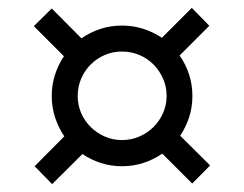

<svg xmlns="http://www.w3.org/2000/svg" viewBox="-20 -580 620 488"><path d="M177.5 -336Q177.5 -313 186.2 -292.8Q195 -272.5 210.5 -257.2Q226 -242 246.2 -233Q266.5 -224 290 -224Q313.5 -224 334.2 -233Q355 -242 370.2 -257.2Q385.5 -272.5 394.5 -292.8Q403.5 -313 403.5 -336Q403.5 -359.5 394.5 -380Q385.5 -400.5 370.2 -416Q355 -431.5 334.2 -440.2Q313.5 -449 290 -449Q266.5 -449 246.2 -440.2Q226 -431.5 210.5 -416Q195 -400.5 186.2 -380Q177.5 -359.5 177.5 -336ZM468.5 -113.5 392.5 -189.5Q370.5 -174.5 344.8 -166Q319 -157.5 290 -157.5Q261.5 -157.5 236.2 -165.8Q211 -174 189.5 -188.5L112.5 -112L68 -157.5L143.5 -233.5Q128.5 -255.5 120 -281.5Q111.5 -307.5 111.5 -336Q111.5 -364.5 119.8 -390Q128 -415.5 142.5 -437L66 -513.5L111.5 -558.5L187 -482.5Q209 -498 235 -506.5Q261 -515 290 -515Q318.5 -515 344 -506.8Q369.5 -498.5 391.5 -484L467.5 -560L512 -514.5L436.5 -439Q452 -417 460.5 -391Q469 -365 469 -336Q469 -307.5 460.8 -282.2Q452.5 -257 438 -235L514 -159.5Z"/></svg>

Font: Lato 2
Style: Regular
Weight: 400
Designer: Lukasz Dziedzic with Adam Twardoch and Botio Nikoltchev
Foundry: tyPoland Lukasz Dziedzic
Version: Version 2.015; 2015-08-06; http://www.latofonts.com/